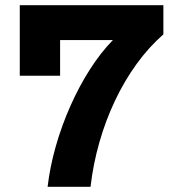

<svg xmlns="http://www.w3.org/2000/svg" viewBox="-20 -718 690 738"><path d="M163 0Q172 -77 194.5 -156Q217 -235 250.5 -310.5Q284 -386 325.5 -451Q367 -516 414 -564H56V-698H608V-586Q552 -537 505 -472Q458 -407 422 -331Q386 -255 362 -171Q338 -87 328 0ZM56 -698H211V-427H56Z"/></svg>

Font: Azeret Mono
Style: Bold
Weight: 700
Designer: Martin Vácha
Foundry: Displaay
Version: Version 1.002